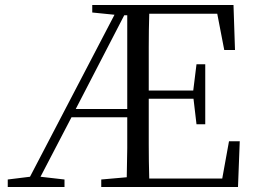

<svg xmlns="http://www.w3.org/2000/svg" viewBox="-20 -748 1022 768"><path d="M11 0V-30L100 -41L438 -689L349 -698V-728H914L920 -548H877L849 -693H577Q575 -627 575 -559Q575 -476 575 -386H753L766 -491H801V-251H766L754 -353H575Q575 -255 575 -171Q575 -102 577 -34H869L896 -183H939L932 0H385V-30L487 -39Q488 -98 489 -155Q489 -220 489 -279H266L142 -41L238 -30V0ZM477 -687 283 -312H489V-687Z"/></svg>

Font: Early Summer Mincho
Style: Regular
Weight: 400
Designer: GuiWonder
Version: Version 1.002